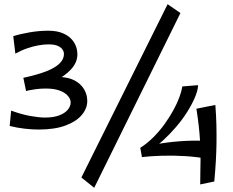

<svg xmlns="http://www.w3.org/2000/svg" viewBox="-20 -872 1107 913"><path d="M104 -439 91 -502Q152 -515 195 -531Q238 -547 261 -568Q284 -589 284 -616Q284 -627 276.5 -637.5Q269 -648 253 -654.5Q237 -661 211 -661Q189 -661 163.5 -656.5Q138 -652 110 -642.5Q82 -633 53 -617L43 -700Q78 -711 122.5 -718.5Q167 -726 210 -726Q254 -726 284.5 -711.5Q315 -697 331.5 -671.5Q348 -646 348 -613Q348 -576 318.5 -543Q289 -510 234.5 -483.5Q180 -457 104 -439ZM163 -256Q134 -256 98 -260Q62 -264 26 -273L33 -346Q82 -328 124 -320.5Q166 -313 194 -313Q235 -313 262 -323.5Q289 -334 302.5 -350.5Q316 -367 316 -385Q316 -401 302.5 -416.5Q289 -432 263 -441.5Q237 -451 197 -451Q171 -451 147.5 -447.5Q124 -444 109 -441L167 -494Q193 -501 215 -503.5Q237 -506 256 -506Q303 -506 333.5 -490Q364 -474 379.5 -448Q395 -422 395 -392Q395 -357 369.5 -326Q344 -295 292.5 -275.5Q241 -256 163 -256ZM428 21 367 -28 777 -852 838 -810ZM690 -156 647 -169Q680 -190 709.5 -219.5Q739 -249 763 -282.5Q787 -316 805 -349Q823 -382 833.5 -411Q844 -440 847 -461L922 -467Q921 -442 907 -409Q893 -376 870 -339.5Q847 -303 817 -268Q787 -233 755 -204Q723 -175 690 -156ZM976 -115Q920 -126 862.5 -129.5Q805 -133 752 -131.5Q699 -130 655 -125L647 -169Q717 -187 777 -194.5Q837 -202 892 -203Q947 -204 1002 -201ZM932 5Q932 -39 933 -74.5Q934 -110 933.5 -141.5Q933 -173 931 -205.5Q929 -238 925 -274Q921 -310 914 -355L1004 -373Q1008 -322 1009 -278.5Q1010 -235 1009.5 -194Q1009 -153 1006.5 -108Q1004 -63 999 -9Z"/></svg>

Font: Marhey Light
Style: Regular
Weight: 400
Version: Version 1.000